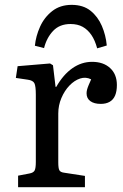

<svg xmlns="http://www.w3.org/2000/svg" viewBox="-20 -778 513 798"><path d="M55.2 0V-47.9L103 -57.1Q119.1 -60.1 124 -69.6Q128.9 -79.1 128.9 -105V-384.8Q128.9 -419.9 123 -431.9Q117.2 -443.8 95.2 -446.8L45.9 -454.1L53.2 -502.9L188 -514.2L200.2 -506.8L210.9 -417H213.9Q242.7 -467.8 280.8 -494.4Q318.8 -521 362.8 -521Q409.7 -521 437.7 -495.1Q465.8 -469.2 465.8 -424.8Q465.8 -398.9 458.5 -381.3Q451.2 -363.8 436 -355Q420.9 -346.2 398.9 -346.2Q371.1 -346.2 355.5 -357.7Q339.8 -369.1 339.8 -390.1Q339.8 -397.9 342 -406Q344.2 -414.1 348.6 -424.6Q353 -435.1 358.9 -448.2Q336.9 -459.5 313 -451.7Q289.1 -443.8 268.6 -422.4Q248 -400.9 235.1 -370.4Q222.2 -339.8 222.2 -306.2V-103Q222.2 -79.1 226.6 -70.6Q231 -62 247.1 -60.1L333 -46.9V0ZM277.8 -757.8Q325.7 -757.8 356.2 -733.4Q386.7 -709 403.3 -670.4Q419.9 -631.8 423.8 -588.9L383.8 -577.1Q375 -610.4 359.9 -632.6Q344.7 -654.8 323.7 -666.5Q302.7 -678.2 272.9 -678.2Q228 -678.2 200.9 -649.7Q173.8 -621.1 163.1 -578.1L125 -587.9Q128.9 -627.9 146.5 -667Q164.1 -706.1 197 -731.9Q230 -757.8 277.8 -757.8Z"/></svg>

Font: Literata
Style: Regular
Weight: 400
Designer: Latin by Veronika Burian and Jose Scaglione. Greek by Irene Vlachou. Cyrillic by Vera Evstafieva.
Foundry: TypeTogether
Version: Version 3.002